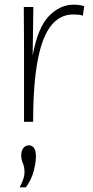

<svg xmlns="http://www.w3.org/2000/svg" viewBox="-20 -522 399 823"><path d="M335 -455Q325 -458 315.5 -459Q306 -460 294 -460Q207 -460 164.5 -348.5Q122 -237 122 0H83V-315L82 -492H123L120 -284Q142 -404 189.5 -453Q237 -502 296 -502Q307 -502 319.5 -500.5Q332 -499 341 -495ZM64 281Q73 265 79 248Q85 231 85 216Q85 193 78 177.5Q71 162 71 143Q71 125 80 113Q89 101 103 101Q134 101 134 149Q134 174 124.5 211Q115 248 91 281Z"/></svg>

Font: Livvic ExtraLight
Style: Regular
Weight: 275
Designer: Jacques Le Bailly, Baron von Fonthausen
Version: Version 1.001; ttfautohint (v1.8.2)